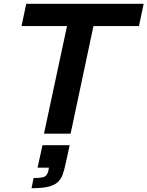

<svg xmlns="http://www.w3.org/2000/svg" viewBox="-20 -708 781 1017"><path d="M213 0 335 -570H94L119 -688H741L716 -570H475L354 0ZM147 289 158 235Q189 235 204.5 231.5Q220 228 226.5 219Q233 210 236 198L239 180H179L205 61H349L327 162Q320 195 311 219Q302 243 284 258.5Q266 274 233.5 281.5Q201 289 147 289Z"/></svg>

Font: Saira Expanded SemiBold
Style: Italic
Weight: 600
Width: 7
Italic angle: -12°
Designer: Hector Gatti with collaboration of the Omnibus-Type team
Foundry: Omnibus-Type
Version: Version 1.101